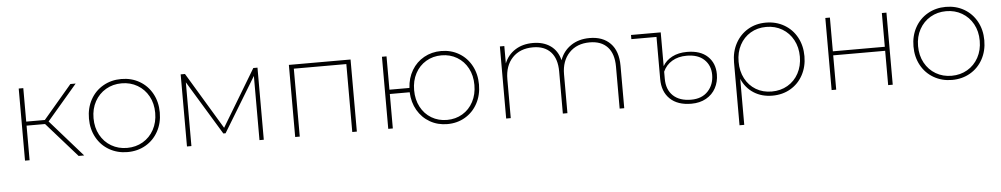

<svg xmlns="http://www.w3.org/2000/svg" viewBox="-39 -853 7181 1377"><g transform="rotate(-5 3551.0 -164.5)"><path d="M279 -249H146V0H113V-519H146V-278H280L485 -519H523L306 -265L539 0H499Z M596 -260Q596 -336 629 -396Q662 -456 720.5 -489.5Q779 -523 851 -523Q924 -523 982 -489.5Q1040 -456 1073 -396Q1106 -336 1106 -260Q1106 -184 1073 -124Q1040 -64 982 -30.5Q924 3 851 3Q779 3 720.5 -30.5Q662 -64 629 -124Q596 -184 596 -260ZM1073 -260Q1073 -328 1044 -380.5Q1015 -433 964.5 -462.5Q914 -492 851 -492Q788 -492 737.5 -462.5Q687 -433 658 -380.5Q629 -328 629 -260Q629 -192 658 -139Q687 -86 737.5 -56.5Q788 -27 851 -27Q914 -27 964.5 -56.5Q1015 -86 1044 -139Q1073 -192 1073 -260Z M1832 -519V0H1801V-462L1563 -70H1547L1311 -459V0H1279V-519H1310L1556 -110L1802 -519Z M2502 -519V0H2469V-489H2091V0H2058V-519Z M3404 -260Q3404 -184 3371.5 -124Q3339 -64 3282 -30.5Q3225 3 3154 3Q3085 3 3029 -29Q2973 -61 2940 -118Q2907 -175 2904 -248H2761V0H2728V-519H2761V-279H2905Q2909 -350 2942 -405.5Q2975 -461 3030.5 -492Q3086 -523 3154 -523Q3225 -523 3282 -489.5Q3339 -456 3371.5 -396Q3404 -336 3404 -260ZM3371 -260Q3371 -328 3343 -380.5Q3315 -433 3265.5 -462.5Q3216 -492 3154 -492Q3092 -492 3042.5 -462.5Q2993 -433 2965 -380.5Q2937 -328 2937 -260Q2937 -192 2965 -139Q2993 -86 3042.5 -56.5Q3092 -27 3154 -27Q3216 -27 3265.5 -56.5Q3315 -86 3343 -139Q3371 -192 3371 -260Z M4427 -305V0H4394V-303Q4394 -395 4349 -443.5Q4304 -492 4221 -492Q4128 -492 4073 -434Q4018 -376 4018 -280V0H3985V-303Q3985 -395 3940 -443.5Q3895 -492 3813 -492Q3719 -492 3664.5 -434.5Q3610 -377 3610 -280V0H3577V-519H3609V-394Q3633 -454 3686.5 -488.5Q3740 -523 3815 -523Q3890 -523 3941 -487Q3992 -451 4009 -382Q4032 -447 4088 -485Q4144 -523 4223 -523Q4318 -523 4372.5 -467Q4427 -411 4427 -305Z M5110 -185Q5110 -130 5086 -85.5Q5062 -41 5016.5 -15.5Q4971 10 4910 10Q4811 10 4756.5 -42.5Q4702 -95 4702 -186V-489H4521V-519H4735V-276Q4758 -316 4803 -339.5Q4848 -363 4910 -363Q5006 -363 5058 -314Q5110 -265 5110 -185ZM5076 -184Q5076 -251 5031.5 -293.5Q4987 -336 4905 -336Q4844 -336 4800 -309.5Q4756 -283 4735 -236V-185Q4735 -107 4781 -63Q4827 -19 4911 -19Q4988 -19 5032 -66Q5076 -113 5076 -184Z M5747 -259Q5747 -184 5714.5 -124Q5682 -64 5624.5 -30.5Q5567 3 5494 3Q5418 3 5360.5 -33.5Q5303 -70 5274 -137V194H5240V-259Q5240 -335 5272.5 -395Q5305 -455 5362 -489Q5419 -523 5492 -523Q5565 -523 5623.5 -489Q5682 -455 5714.5 -395Q5747 -335 5747 -259ZM5714 -259Q5714 -326 5685.5 -379Q5657 -432 5606.5 -462Q5556 -492 5492 -492Q5428 -492 5378.5 -462.5Q5329 -433 5301 -380.5Q5273 -328 5273 -260Q5273 -192 5301 -139Q5329 -86 5378.5 -56.5Q5428 -27 5492 -27Q5556 -27 5606.5 -56.5Q5657 -86 5685.5 -139Q5714 -192 5714 -259Z M5920 -519H5953V-276H6327V-519H6360V0H6327V-247H5953V0H5920Z M6532 -260Q6532 -336 6565 -396Q6598 -456 6656.5 -489.5Q6715 -523 6787 -523Q6860 -523 6918 -489.5Q6976 -456 7009 -396Q7042 -336 7042 -260Q7042 -184 7009 -124Q6976 -64 6918 -30.5Q6860 3 6787 3Q6715 3 6656.5 -30.5Q6598 -64 6565 -124Q6532 -184 6532 -260ZM7009 -260Q7009 -328 6980 -380.5Q6951 -433 6900.5 -462.5Q6850 -492 6787 -492Q6724 -492 6673.5 -462.5Q6623 -433 6594 -380.5Q6565 -328 6565 -260Q6565 -192 6594 -139Q6623 -86 6673.5 -56.5Q6724 -27 6787 -27Q6850 -27 6900.5 -56.5Q6951 -86 6980 -139Q7009 -192 7009 -260Z"/></g></svg>

Font: Montserrat Alternates ExLight
Style: Regular
Weight: 275
Designer: Julieta Ulanovsky
Foundry: Julieta Ulanovsky
Version: Version 7.200